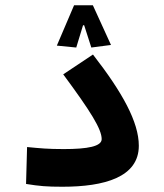

<svg xmlns="http://www.w3.org/2000/svg" viewBox="-20 -710 626 734"><path d="M218.8 3.9C379.4 3.9 510.7 -32.7 510.7 -152.8C510.7 -243.2 448.2 -356.4 335.4 -501.5L221.7 -425.8C327.1 -283.2 368.7 -216.3 368.7 -178.2C368.7 -150.4 315.4 -140.1 223.6 -140.1C161.6 -140.1 133.8 -143.1 83.5 -147.9L79.6 -6.8C131.3 1.5 158.2 3.9 218.8 3.9ZM335 -689.9H263.2L197.3 -535.6L271.5 -528.3L297.4 -613.3H301.8L329.1 -528.3L404.3 -538.1Z"/></svg>

Font: CaskaydiaCove Nerd Font
Style: Bold
Weight: 700
Designer: Aaron Bell
Foundry: Saja Typeworks
Version: Version 2111.1;Nerd Fonts 2.3.0